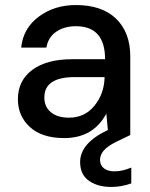

<svg xmlns="http://www.w3.org/2000/svg" viewBox="-20 -536 597 762"><path d="M235 12Q146 12 98.5 -32Q51 -76 51 -142Q51 -216 108 -258.5Q165 -301 267 -301H397Q397 -432 281 -432Q235 -432 203 -410Q171 -388 164 -347H64Q72 -424 134 -470Q196 -516 281 -516Q385 -516 441 -461.5Q497 -407 497 -312V0L441 27Q377 58 377 98Q377 120 392.5 132Q408 144 434 144Q466 144 501 129V192Q461 206 422 206Q368 206 333 181.5Q298 157 298 107Q298 32 408 -20L402 -85Q350 12 235 12ZM254 -69Q316 -69 354.5 -116Q393 -163 395 -227V-230H276Q156 -230 156 -149Q156 -112 182 -90.5Q208 -69 254 -69Z"/></svg>

Font: AWOL-DM Medium
Style: Regular
Weight: 500
Designer: Colophon Foundry, Jonny Pinhorn, Mikhail Sharanda
Foundry: Colophon Foundry
Version: Version 1.000;Glyphs 3.2.3 (3260)